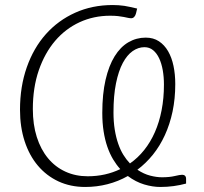

<svg xmlns="http://www.w3.org/2000/svg" viewBox="-20 -735 810 763"><path d="M719.5 -5.5Q695.5 1 670 4.5Q644.5 8 617 8Q586.5 8 553 -2Q519.5 -12 488 -35.5Q450 -14 407.2 -3Q364.5 8 318.5 8Q260 8 212.2 -14.2Q164.5 -36.5 130.5 -76.8Q96.5 -117 78 -173.5Q59.5 -230 59.5 -299Q59.5 -391 86.5 -467.8Q113.5 -544.5 162.2 -599.2Q211 -654 278.8 -684.5Q346.5 -715 428 -715Q440 -715 451.2 -714.2Q462.5 -713.5 474 -711.8Q485.5 -710 498 -707.2Q510.5 -704.5 525 -701L520.5 -682Q518.5 -673.5 513.5 -668Q508.5 -662.5 501.5 -662.5Q496 -662.5 489 -664Q482 -665.5 472.2 -667.5Q462.5 -669.5 449.2 -671Q436 -672.5 417.5 -672.5Q352.5 -672.5 296.5 -646.8Q240.5 -621 199.2 -572.8Q158 -524.5 134.2 -455.8Q110.5 -387 110.5 -301.5Q110.5 -240 126.2 -190.5Q142 -141 170.8 -106.2Q199.5 -71.5 239.8 -53Q280 -34.5 328.5 -34.5Q364.5 -34.5 396.8 -41.8Q429 -49 458 -63Q442.5 -80 429.2 -102.2Q416 -124.5 406.5 -152Q397 -179.5 391.8 -212.8Q386.5 -246 386.5 -286Q386.5 -361.5 399.5 -417.8Q412.5 -474 435.5 -511.2Q458.5 -548.5 490.2 -567Q522 -585.5 559 -585.5Q589.5 -585.5 611.5 -571Q633.5 -556.5 648 -531.5Q662.5 -506.5 669.5 -473Q676.5 -439.5 676.5 -401Q676.5 -343 665.8 -292Q655 -241 635.2 -198Q615.5 -155 587.8 -120.5Q560 -86 526 -60.5Q551.5 -43.5 577 -37Q602.5 -30.5 623.5 -30.5Q653.5 -30.5 674.5 -35.5Q695.5 -40.5 704 -40.5Q711 -40.5 715.2 -36.5Q719.5 -32.5 719.5 -24ZM431 -288.5Q431 -251 436 -220Q441 -189 449.8 -163.8Q458.5 -138.5 470.5 -119.2Q482.5 -100 496.5 -85.5Q528 -107.5 553 -138.8Q578 -170 595.5 -209.8Q613 -249.5 622.2 -297Q631.5 -344.5 631.5 -399Q631.5 -429 626.8 -456Q622 -483 612.5 -503.2Q603 -523.5 588.5 -535.5Q574 -547.5 554 -547.5Q529.5 -547.5 507.2 -532Q485 -516.5 468 -484.8Q451 -453 441 -404Q431 -355 431 -288.5Z"/></svg>

Font: Lato Light
Style: Italic
Weight: 300
Italic angle: -7°
Designer: Lukasz Dziedzic
Foundry: tyPoland Lukasz Dziedzic
Version: Version 2.007; 2014-02-27